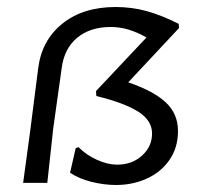

<svg xmlns="http://www.w3.org/2000/svg" viewBox="-20 -522 578 548"><path d="M490 -454 491 -442 346 -287Q419 -262 453.5 -229.5Q488 -197 488 -148Q488 -101 464 -66Q440 -31 399.5 -12.5Q359 6 311 6Q277 6 241 -3Q205 -12 180 -29L196 -99L204 -102Q227 -79 257.5 -65.5Q288 -52 314 -52Q357 -52 385.5 -78Q414 -104 414 -141Q414 -178 375 -203Q336 -228 255 -248L254 -262L398 -415Q346 -445 297 -445Q237 -445 200 -414Q163 -383 156 -327L132 -156L115 0H46L66 -147L89 -327Q99 -407 158 -454.5Q217 -502 310 -502Q356 -502 398 -490.5Q440 -479 490 -454Z"/></svg>

Font: Alegreya Sans SC
Style: Italic
Weight: 400
Italic angle: -7°
Designer: Juan Pablo del Peral
Foundry: Huerta Tipografica
Version: Version 2.008; ttfautohint (v1.6)